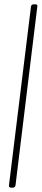

<svg xmlns="http://www.w3.org/2000/svg" viewBox="-20 -780 191 880"><path d="M21 70 122 -750Q124 -760 133 -760H143Q153 -760 151 -750L51 70Q50 74 47 77Q44 80 40 80H30Q21 80 21 70Z"/></svg>

Font: Barlow Semi Condensed Thin
Style: Italic
Weight: 250
Width: 4
Italic angle: -7°
Designer: Jeremy Tribby
Foundry: Tribby Type
Version: Version 1.408